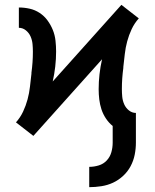

<svg xmlns="http://www.w3.org/2000/svg" viewBox="-20 -551 640 794"><path d="M349 223V139Q369 139 388.5 133Q408 127 421.5 112.5Q435 98 440.5 78.5Q446 59 446 39V-30Q430 -43 418 -61Q406 -79 399.5 -99Q393 -119 390.5 -140Q388 -161 388 -182Q388 -213 391.5 -244Q395 -275 402 -306L118 11L46 -45Q64 -65 75.5 -89.5Q87 -114 94 -140Q101 -166 104 -193Q107 -220 110 -246V-250Q113 -272 114.5 -293.5Q116 -315 116 -337Q116 -353 114.5 -369Q113 -385 106.5 -400Q100 -415 87 -425.5Q74 -436 58 -436V-520Q81 -520 103 -515Q125 -510 144 -497.5Q163 -485 176.5 -466.5Q190 -448 198.5 -427Q207 -406 209.5 -383Q212 -360 212 -338Q212 -307 208.5 -276Q205 -245 198 -214L482 -531L554 -475Q536 -455 524.5 -430.5Q513 -406 506 -380Q499 -354 496 -327Q493 -300 490 -274V-270Q487 -248 485.5 -226.5Q484 -205 484 -183Q484 -167 485.5 -151Q487 -135 493.5 -120Q500 -105 513 -94.5Q526 -84 542 -84V39Q542 64 537 89Q532 114 520 136.5Q508 159 489 176.5Q470 194 447.5 204.5Q425 215 399.5 219Q374 223 349 223Z"/></svg>

Font: Iosevka Fixed Curly Md Ex
Style: Regular
Weight: 500
Width: 7
Monospace: yes
Designer: Belleve Invis
Foundry: Belleve Invis
Version: Version 30.1.2